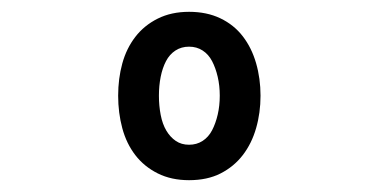

<svg xmlns="http://www.w3.org/2000/svg" viewBox="-20 -760 640 325"><path d="M300 -455Q270 -455 247 -466.5Q224 -478 209 -497.5Q194 -517 187 -543Q180 -569 180 -598Q180 -627 187 -652.5Q194 -678 209 -697.5Q224 -717 247 -728.5Q270 -740 300 -740Q330 -740 353 -729Q376 -718 391 -698.5Q406 -679 413.5 -653Q421 -627 421 -598Q421 -569 413.5 -543Q406 -517 391 -497.5Q376 -478 353.5 -466.5Q331 -455 300 -455ZM300 -515Q313 -515 323 -521.5Q333 -528 339 -539.5Q345 -551 348.5 -566Q352 -581 352 -598Q352 -615 348.5 -630Q345 -645 339 -656.5Q333 -668 323 -674.5Q313 -681 300 -681Q287 -681 277 -674.5Q267 -668 261 -656.5Q255 -645 252 -630Q249 -615 249 -598Q249 -581 252 -565.5Q255 -550 261.5 -539Q268 -528 277.5 -521.5Q287 -515 300 -515Z"/></svg>

Font: Maple Mono SemiBold
Style: Regular
Weight: 600
Monospace: yes
Designer: subframe7536
Version: Version 7.000